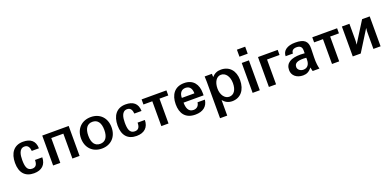

<svg xmlns="http://www.w3.org/2000/svg" viewBox="2 -1770 6135 3016"><g transform="rotate(-20 3069.5 -261.5)"><path d="M49 -242C49 -76 130 13 277 13C407 13 480 -57 482 -179H360C360 -109 339 -65 274 -65C186 -65 171 -146 171 -247C171 -328 185 -434 276 -434C336 -434 356 -387 361 -330H481C478 -458 402 -513 279 -513C126 -513 49 -404 49 -242Z M718 0V-415H920V1H1040V-500H598V0Z M1155 -250C1155 -92 1258 13 1412 13C1564 13 1666 -92 1666 -250C1666 -408 1565 -513 1412 -513C1258 -513 1155 -408 1155 -250ZM1277 -250C1277 -371 1325 -434 1411 -434C1497 -434 1545 -371 1545 -250C1545 -129 1497 -66 1411 -66C1325 -66 1277 -129 1277 -250Z M1764 -242C1764 -76 1845 13 1992 13C2122 13 2195 -57 2197 -179H2075C2075 -109 2054 -65 1989 -65C1901 -65 1886 -146 1886 -247C1886 -328 1900 -434 1991 -434C2051 -434 2071 -387 2076 -330H2196C2193 -458 2117 -513 1994 -513C1841 -513 1764 -404 1764 -242Z M2407 0H2527V-415H2674V-500H2259V-415H2407Z M2736 -244C2736 -93 2806 14 2974 14C3101 14 3178 -47 3192 -157H3069C3063 -105 3031 -65 2970 -65C2883 -65 2861 -146 2861 -227H3196V-268C3196 -408 3125 -513 2972 -513C2813 -513 2736 -402 2736 -244ZM2861 -306C2861 -383 2897 -435 2968 -435C3047 -435 3071 -370 3071 -306Z M3437 -251C3437 -362 3487 -438 3562 -438C3638 -438 3695 -362 3695 -250C3695 -136 3647 -68 3569 -68C3494 -68 3437 -147 3437 -251ZM3436 -61C3477 -11 3527 14 3590 14C3727 14 3817 -89 3817 -258C3817 -415 3728 -514 3588 -514C3527 -514 3480 -494 3436 -446C3436 -465 3435 -486 3434 -500H3313C3315 -466 3316 -441 3316 -406V199H3436Z M4053 0V-500H3933V0ZM3933 -605H4071V-722H3933Z M4205 -415V0H4325V-415H4534V-500H4205L4204 -415Z M4914 -199C4914 -116 4876 -69 4808 -69C4758 -69 4715 -103 4715 -146C4715 -213 4771 -233 4867 -233C4884 -233 4898 -232 4914 -230ZM4593 -139C4593 -49 4667 14 4774 14C4834 14 4876 -7 4923 -64C4926 -42 4929 -25 4937 0H5050C5040 -37 5028 -102 5031 -195L5035 -340C5038 -465 4978 -514 4829 -514C4696 -514 4617 -457 4617 -364H4739C4739 -412 4770 -438 4826 -438C4884 -438 4914 -410 4914 -354V-305C4891 -307 4869 -309 4844 -309C4684 -309 4593 -257 4593 -139Z M5260 0H5380V-415H5527V-500H5112V-415H5260Z M5607 0H5740L5955 -344H5958C5952 -308 5952 -289 5952 -253V0H6072V-500H5945L5730 -157H5727C5733 -192 5733 -212 5733 -247V-500H5607Z"/></g></svg>

Font: Perun SemiBold
Style: Regular
Weight: 600
Foundry: Copyright (c) Stefan Peev, Context Ltd, 2016
Version: Version 1.089